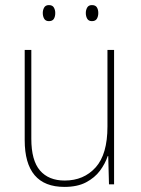

<svg xmlns="http://www.w3.org/2000/svg" viewBox="-20 -724 553 754"><path d="M428 -528V0H408L405 -111H403Q393 -81 372.5 -53.5Q352 -26 318 -8Q284 10 233 10Q77 10 77 -174V-528H103V-179Q103 -94 137 -54.5Q171 -15 234 -15Q309 -15 355.5 -66.5Q402 -118 402 -227V-528ZM148 -673Q148 -685 153.5 -694.5Q159 -704 172 -704Q186 -704 191.5 -694.5Q197 -685 197 -673Q197 -659 191.5 -650Q186 -641 172 -641Q159 -641 153.5 -650.5Q148 -660 148 -673ZM317 -673Q317 -685 322.5 -694.5Q328 -704 341 -704Q355 -704 360.5 -695Q366 -686 366 -673Q366 -660 360.5 -650.5Q355 -641 341 -641Q328 -641 322.5 -650.5Q317 -660 317 -673Z"/></svg>

Font: Noto Sans Kannada SemiCondensed Thin
Style: Regular
Weight: 100
Width: 4
Designer: Jelle Bosma - Monotype Design Team
Foundry: Monotype Imaging Inc.
Version: Version 2.005; ttfautohint (v1.8.4.7-5d5b)